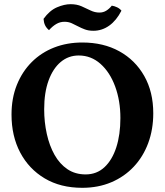

<svg xmlns="http://www.w3.org/2000/svg" viewBox="-20 -888 787 917"><path d="M373 9Q269 9 193.5 -36Q118 -81 76.5 -159.5Q35 -238 35 -341Q35 -419 60.5 -482.5Q86 -546 131.5 -591.5Q177 -637 238.5 -661Q300 -685 373 -685Q474 -685 550 -643Q626 -601 669 -525Q712 -449 712 -347Q712 -270 688 -205Q664 -140 619 -92Q574 -44 511.5 -17.5Q449 9 373 9ZM389 -55Q442 -55 479 -89.5Q516 -124 535.5 -184.5Q555 -245 555 -324Q555 -407 530 -475Q505 -543 460 -583Q415 -623 356 -623Q307 -623 270 -592Q233 -561 212 -503.5Q191 -446 191 -366Q191 -305 203.5 -248.5Q216 -192 240.5 -148.5Q265 -105 302 -80Q339 -55 389 -55ZM426 -741Q403 -741 385.5 -747.5Q368 -754 353 -762Q338 -770 322.5 -777Q307 -784 288 -784Q267 -784 249 -773.5Q231 -763 214 -744Q201 -755 195 -768Q189 -781 188 -798Q217 -838 252 -853Q287 -868 317 -868Q347 -868 369.5 -858Q392 -848 412.5 -838Q433 -828 455 -828Q473 -828 487.5 -837Q502 -846 514 -861Q527 -859 539.5 -853Q552 -847 560 -837Q536 -790 501.5 -765.5Q467 -741 426 -741Z"/></svg>

Font: Vollkorn
Style: Bold
Weight: 700
Designer: Friedrich Althausen
Foundry: Friedrich Althausen
Version: Version 5.000